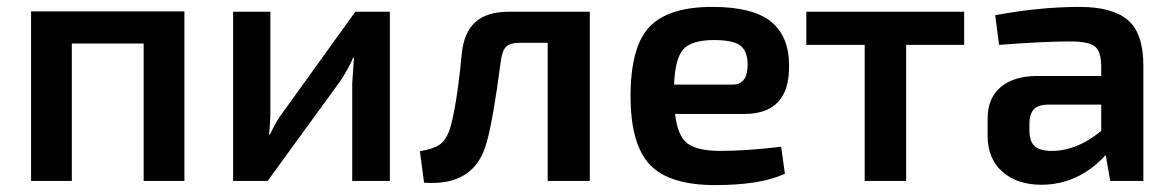

<svg xmlns="http://www.w3.org/2000/svg" viewBox="-20 -524 3397 556"><path d="M514 -491V0H396V-398H188V0H70V-491Z M1109 -490V0H1000V-283Q1000 -286 1005 -356H1002Q992 -330 966 -290L755 0H655V-490H763V-204Q763 -168 759 -135H762Q779 -172 798 -197L1009 -490Z M1688 -490V0H1566V-400H1485Q1457 -400 1445.5 -388.5Q1434 -377 1430 -345Q1407 -171 1389 -111Q1355 16 1208 5L1196 -86Q1236 -93 1253 -105Q1270 -117 1281 -145Q1302 -209 1317 -367Q1323 -429 1356 -459.5Q1389 -490 1454 -490Z M2066 -87Q2141 -87 2242 -99L2253 -21Q2183 12 2051 12Q1918 12 1862 -47Q1806 -106 1806 -246Q1806 -389 1861 -446.5Q1916 -504 2043 -504Q2160 -504 2212.5 -461.5Q2265 -419 2265 -334Q2267 -194 2135 -194H1935Q1942 -130 1971 -108.5Q2000 -87 2066 -87ZM2048 -408Q1983 -408 1959 -381.5Q1935 -355 1932 -279H2101Q2145 -279 2145 -336Q2145 -376 2124 -392Q2103 -408 2048 -408Z M2772 -490V-394H2604V0H2484V-394H2315V-490Z M3106 -504Q3201 -504 3246 -466Q3291 -428 3291 -333V0H3195L3182 -75Q3103 11 2995 11Q2926 11 2883 -26.5Q2840 -64 2840 -131V-181Q2840 -240 2878 -272Q2916 -304 2985 -304H3169V-334Q3168 -376 3150 -390Q3132 -404 3079 -404Q3003 -404 2873 -394L2862 -480Q2991 -504 3106 -504ZM2961 -147Q2961 -115 2976 -101Q2991 -87 3025 -87Q3099 -87 3169 -145V-221H3013Q2984 -220 2972.5 -206Q2961 -192 2961 -166Z"/></svg>

Font: Exo 2 Semi Bold
Style: Regular
Weight: 600
Designer: Natanael Gama
Version: Version 1.001;PS 001.001;hotconv 1.0.88;makeotf.lib2.5.64775